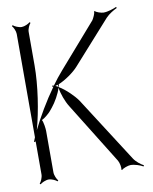

<svg xmlns="http://www.w3.org/2000/svg" viewBox="-70 -616 542 682"><g transform="rotate(-10 201.0 -274.5)"><path d="M19 9 22 12C27 7 42 0 53 0C63 0 78 7 83 12L86 9C81 4 74 -11 74 -22V-172C74 -179 71 -204 66 -212C76 -216 94 -232 98 -237L108 -249C122 -266 138 -294 144 -315C147 -293 158 -263 170 -244L307 -23C312 -15 316 5 313 10L316 12C320 7 339 0 348 0C363 0 383 7 393 13L395 9C385 4 368 -9 360 -22L210 -256C197 -275 169 -303 145 -317C146 -321 147 -324 147 -327C172 -337 204 -360 219 -377L356 -530C367 -542 386 -553 397 -558L395 -562C384 -557 364 -550 348 -550C340 -550 321 -556 318 -561L315 -559C317 -554 308 -536 304 -530L167 -373C154 -358 141 -342 129 -325C127 -326 125 -326 123 -326V-322H127C94 -276 63 -223 42 -180C60 -245 74 -335 74 -408V-529C74 -539 81 -554 86 -559L83 -562C78 -557 63 -550 53 -550C42 -550 27 -557 22 -562L19 -559C24 -554 31 -539 31 -529V-156L25 -141L29 -139C30 -141 30 -142 31 -144V-22C31 -11 24 4 19 9ZM134 -323 143 -326C143 -324 144 -321 144 -318C141 -320 137 -322 134 -323Z"/></g></svg>

Font: Armata Saber
Style: Rg
Weight: 400
Designer: Jasper
Foundry: Cannot Into Space Fonts
Version: Version 0.970